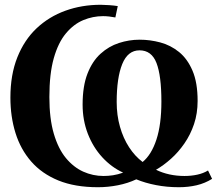

<svg xmlns="http://www.w3.org/2000/svg" viewBox="-20 -772 916 803"><path d="M850 -59 867 -24Q837.5 -5.5 802.5 2.8Q767.5 11 728 11Q678 11 632.8 2.2Q587.5 -6.5 550 -22Q515 -5.5 473.2 2.8Q431.5 11 390 11Q293.5 11 224.2 -17.2Q155 -45.5 110.5 -96.5Q66 -147.5 44.8 -215.8Q23.5 -284 23.5 -364Q23.5 -459.5 52.5 -532.2Q81.5 -605 133.2 -653.8Q185 -702.5 253.5 -727.2Q322 -752 401 -752Q415 -752 436.5 -750.5Q458 -749 472.5 -746.5L462.5 -699Q450 -701.5 436.5 -703Q423 -704.5 411 -704.5Q368.5 -704.5 328.2 -687.8Q288 -671 255.8 -632.5Q223.5 -594 205 -528.8Q186.5 -463.5 186.5 -366Q186.5 -276 205 -213Q223.5 -150 255.5 -111.2Q287.5 -72.5 328 -54.2Q368.5 -36 413 -36Q432.5 -36 452.5 -39Q472.5 -42 495 -50Q446 -72.5 407.5 -114.5Q369 -156.5 347.2 -213Q325.5 -269.5 325.5 -334.5Q325.5 -411.5 345.8 -463.8Q366 -516 400.5 -547.2Q435 -578.5 477.5 -592.2Q520 -606 564 -606Q607.5 -606 650.5 -594.5Q693.5 -583 728.8 -554.5Q764 -526 785.2 -476.2Q806.5 -426.5 806.5 -350Q806.5 -297.5 791.5 -253Q776.5 -208.5 751.2 -172Q726 -135.5 695.2 -108Q664.5 -80.5 632.5 -62Q659 -49 689 -42.5Q719 -36 751.5 -36Q779.5 -36 805 -41.5Q830.5 -47 850 -59ZM576.5 -94.5Q613.5 -125 634.2 -188.2Q655 -251.5 655 -347.5Q655 -455.5 634.5 -508.5Q614 -561.5 563.5 -561.5Q514.5 -561.5 491.2 -504Q468 -446.5 468 -345.5Q468 -290 481.8 -241.8Q495.5 -193.5 520 -156Q544.5 -118.5 576.5 -94.5Z"/></svg>

Font: Merriweather 72pt
Style: Bold
Weight: 700
Version: Version 2.100